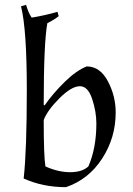

<svg xmlns="http://www.w3.org/2000/svg" viewBox="-20 -760 551 795"><path d="M459 -294Q459 -190 403 -103.5Q347 -17 253 15Q157 15 78 -21Q91 -137 91 -388Q91 -639 67 -734L88 -740Q97 -708 111 -687Q166 -696 218 -711L223 -693Q204 -678 176 -664Q161 -582 161 -325L165 -324Q200 -374 248 -421Q296 -468 339 -485Q394 -485 426.5 -424Q459 -363 459 -294ZM379 -249Q379 -298 361.5 -350.5Q344 -403 311 -403Q276 -403 226 -353Q176 -303 161 -263Q161 -114 168 -71Q221 -47 270.5 -47Q320 -47 346 -71Q379 -147 379 -249Z"/></svg>

Font: Almendra
Style: Regular
Weight: 400
Designer: Ana Sanfelippo
Foundry: Ana Sanfelippo
Version: Version 1.004